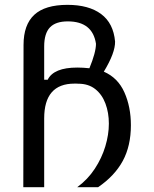

<svg xmlns="http://www.w3.org/2000/svg" viewBox="-20 -780 642 800"><path d="M78.1 -592.8Q78.1 -676.8 122.8 -718.3Q167.5 -759.8 261.2 -759.8Q349.6 -759.8 401.1 -721.7Q452.6 -683.6 459.5 -606.9Q460.4 -560.1 412.6 -481.4Q471.2 -456.1 498.3 -395.3Q525.4 -334.5 525.4 -258.3Q525.4 -171.9 491.5 -109.4Q457.5 -46.9 388.7 0H301.8Q345.7 -32.2 375 -76.9Q404.3 -121.6 418.9 -170.4Q433.6 -219.2 433.6 -265.1Q433.6 -310.5 419.4 -348.4Q405.3 -386.2 377 -408.7Q348.6 -431.2 306.2 -431.2Q302.2 -431.6 298.1 -431.6Q293.9 -431.6 290 -431.6Q164.1 -431.6 164.1 -286.6V0H77.1ZM178.7 -447.8Q203.6 -498.5 302.2 -498.5Q325.2 -498.5 352.5 -495.6Q379.9 -562 379.9 -597.7Q365.7 -690.9 262.2 -690.9Q211.9 -690.9 188 -665.8Q164.1 -640.6 164.1 -586.4V-447.8Z"/></svg>

Font: Vazir Code Hack
Style: Code-Hack
Weight: 400
Foundry: DejaVu fonts team - Redesigned by Saber Rastikerdar
Version: Version 1.1.2